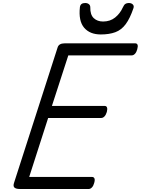

<svg xmlns="http://www.w3.org/2000/svg" viewBox="-20 -1256 936 1276"><path d="M112 0Q87 0 76.5 -9Q66 -18 73 -40L363 -941Q367 -954 378.5 -961Q390 -968 410 -968H879Q890 -968 894 -958.5Q898 -949 892 -928Q887 -909 877 -898.5Q867 -888 856 -888H434L325 -552H676Q687 -552 691 -542Q695 -532 690 -512Q684 -492 674 -482Q664 -472 653 -472H300L174 -80H592Q603 -80 607.5 -70.5Q612 -61 606 -40Q601 -21 591 -10.5Q581 0 570 0ZM650 -1027Q577 -1027 539 -1072Q501 -1117 511 -1208Q513 -1223 522 -1229.5Q531 -1236 546 -1236Q561 -1236 570.5 -1228.5Q580 -1221 580 -1208Q579 -1158 603 -1135.5Q627 -1113 665 -1113Q712 -1113 745 -1139.5Q778 -1166 796 -1206Q804 -1224 813 -1230Q822 -1236 836 -1236Q853 -1236 862.5 -1226.5Q872 -1217 867 -1202Q844 -1134 815.5 -1095.5Q787 -1057 746.5 -1042Q706 -1027 650 -1027Z"/></svg>

Font: Playwrite NO
Style: Regular
Weight: 400
Designer: Veronika Burian, José Scaglione
Foundry: TypeTogether
Version: Version 1.002